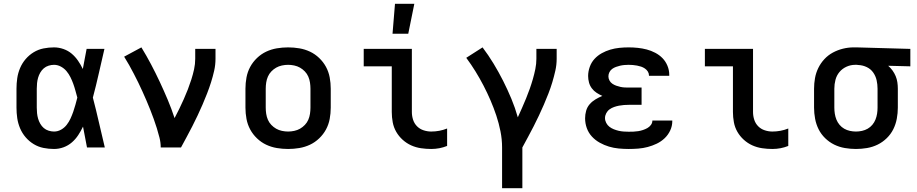

<svg xmlns="http://www.w3.org/2000/svg" viewBox="-20 -778 4840 1013"><path d="M265 8Q237 8 209.5 2.5Q182 -3 158 -17.5Q134 -32 115.5 -53.5Q97 -75 86 -101Q75 -127 71 -154.5Q67 -182 67 -210V-310Q67 -338 71 -365.5Q75 -393 86 -419Q97 -445 115.5 -466.5Q134 -488 158 -502.5Q182 -517 209.5 -522.5Q237 -528 265 -528Q290 -528 314.5 -519.5Q339 -511 358 -495Q377 -479 391.5 -458Q406 -437 417 -414Q422 -441 427 -467.5Q432 -494 437 -520H531Q516 -456 501.5 -391.5Q487 -327 470 -263Q487 -198 502 -132Q517 -66 533 0H439Q434 -27 428.5 -55Q423 -83 418 -110Q407 -87 393 -65.5Q379 -44 359.5 -27Q340 -10 315.5 -1Q291 8 265 8ZM265 -84Q285 -84 302.5 -94Q320 -104 332 -119.5Q344 -135 352 -152.5Q360 -170 366.5 -188.5Q373 -207 378 -225.5Q383 -244 388 -263Q383 -281 378 -299.5Q373 -318 366.5 -336Q360 -354 351.5 -371Q343 -388 331 -402.5Q319 -417 301.5 -426.5Q284 -436 265 -436Q251 -436 236.5 -431.5Q222 -427 211 -417.5Q200 -408 192.5 -395Q185 -382 181 -368Q177 -354 175.5 -339.5Q174 -325 174 -310V-210Q174 -195 175.5 -180.5Q177 -166 181 -152Q185 -138 192.5 -125Q200 -112 211 -102.5Q222 -93 236.5 -88.5Q251 -84 265 -84Z M828 0Q828 -26 821.5 -51.5Q815 -77 807.5 -101.5Q800 -126 791 -150.5Q782 -175 772.5 -199.5Q763 -224 752.5 -248Q742 -272 731.5 -295.5Q721 -319 709.5 -342.5Q698 -366 686 -389Q674 -412 661.5 -434.5Q649 -457 635 -479L726 -528Q753 -484 777 -438.5Q801 -393 823 -346Q845 -299 865 -251.5Q885 -204 901 -155Q914 -179 926 -204Q938 -229 949.5 -254.5Q961 -280 971 -306Q981 -332 989.5 -358.5Q998 -385 1004 -412.5Q1010 -440 1010 -468V-520H1117V-468Q1117 -436 1110 -405Q1103 -374 1093.5 -344Q1084 -314 1072.5 -284.5Q1061 -255 1048.5 -226Q1036 -197 1022.5 -168.5Q1009 -140 994.5 -111.5Q980 -83 965 -55.5Q950 -28 935 0Z M1500 8Q1470 8 1440.5 3Q1411 -2 1384.5 -14.5Q1358 -27 1336 -48Q1314 -69 1300 -95Q1286 -121 1280.5 -150.5Q1275 -180 1275 -210V-310Q1275 -340 1280.5 -369.5Q1286 -399 1300 -425Q1314 -451 1336 -472Q1358 -493 1384.5 -505.5Q1411 -518 1440.5 -523Q1470 -528 1500 -528Q1530 -528 1559.5 -523Q1589 -518 1615.5 -505.5Q1642 -493 1664 -472Q1686 -451 1700 -425Q1714 -399 1719.5 -369.5Q1725 -340 1725 -310V-210Q1725 -180 1719.5 -150.5Q1714 -121 1700 -95Q1686 -69 1664 -48Q1642 -27 1615.5 -14.5Q1589 -2 1559.5 3Q1530 8 1500 8ZM1500 -84Q1516 -84 1532.5 -87.5Q1549 -91 1563 -99Q1577 -107 1588.5 -119Q1600 -131 1606.5 -146Q1613 -161 1615.5 -177.5Q1618 -194 1618 -210V-310Q1618 -326 1615.5 -342.5Q1613 -359 1606.5 -374Q1600 -389 1588.5 -401Q1577 -413 1563 -421Q1549 -429 1532.5 -432.5Q1516 -436 1500 -436Q1484 -436 1467.5 -432.5Q1451 -429 1437 -421Q1423 -413 1411.5 -401Q1400 -389 1393.5 -374Q1387 -359 1384.5 -342.5Q1382 -326 1382 -310V-210Q1382 -194 1384.5 -177.5Q1387 -161 1393.5 -146Q1400 -131 1411.5 -119Q1423 -107 1437 -99Q1451 -91 1467.5 -87.5Q1484 -84 1500 -84Z M2255 8Q2228 8 2201 4Q2174 0 2149.5 -11Q2125 -22 2104.5 -40.5Q2084 -59 2070.5 -82.5Q2057 -106 2052 -133Q2047 -160 2047 -187V-428H1899V-520H2153V-187Q2153 -166 2159.5 -146Q2166 -126 2180.5 -111.5Q2195 -97 2215 -90.5Q2235 -84 2255 -84Q2277 -84 2298 -88Q2319 -92 2339 -100V-8Q2319 0 2298 4Q2277 8 2255 8ZM2051 -600 2064 -758H2166L2134 -600Z M2629 215V0Q2629 -43 2620.5 -85.5Q2612 -128 2598.5 -168.5Q2585 -209 2568 -248.5Q2551 -288 2531 -326.5Q2511 -365 2488.5 -401.5Q2466 -438 2440 -473L2526 -528Q2557 -487 2584 -442.5Q2611 -398 2634.5 -351.5Q2658 -305 2678 -257Q2698 -209 2712 -159Q2723 -183 2734 -208Q2745 -233 2755.5 -258.5Q2766 -284 2775 -309.5Q2784 -335 2791.5 -361Q2799 -387 2804.5 -414Q2810 -441 2810 -468V-520H2917V-468Q2917 -436 2910 -405Q2903 -374 2894 -344Q2885 -314 2873.5 -284.5Q2862 -255 2849.5 -226Q2837 -197 2823.5 -168.5Q2810 -140 2795.5 -111.5Q2781 -83 2766 -55.5Q2751 -28 2736 0V215Z M3297 8Q3271 8 3244.5 5.5Q3218 3 3193 -4.5Q3168 -12 3144.5 -25Q3121 -38 3103 -57.5Q3085 -77 3076 -102Q3067 -127 3067 -154Q3067 -174 3072.5 -193.5Q3078 -213 3091 -228Q3104 -243 3121.5 -253.5Q3139 -264 3158 -272Q3142 -279 3127.5 -288.5Q3113 -298 3102.5 -312Q3092 -326 3087.5 -343Q3083 -360 3083 -377Q3083 -401 3091.5 -425Q3100 -449 3116.5 -467Q3133 -485 3154.5 -497Q3176 -509 3199.5 -516Q3223 -523 3247.5 -525.5Q3272 -528 3297 -528Q3321 -528 3345 -525.5Q3369 -523 3392 -517Q3415 -511 3437 -499.5Q3459 -488 3475.5 -471Q3492 -454 3501.5 -431Q3511 -408 3511 -384V-378H3404V-380Q3404 -391 3398 -400.5Q3392 -410 3382.5 -416.5Q3373 -423 3362.5 -426.5Q3352 -430 3341 -432Q3330 -434 3319 -435Q3308 -436 3297 -436Q3286 -436 3274.5 -435Q3263 -434 3252 -431.5Q3241 -429 3230 -425Q3219 -421 3210 -414.5Q3201 -408 3195.5 -397.5Q3190 -387 3190 -375Q3190 -364 3195.5 -353.5Q3201 -343 3210.5 -336.5Q3220 -330 3231 -326Q3242 -322 3253.5 -319.5Q3265 -317 3276.5 -316.5Q3288 -316 3300 -316H3365V-225H3300Q3286 -225 3272.5 -224Q3259 -223 3246 -220.5Q3233 -218 3220 -213.5Q3207 -209 3196 -201Q3185 -193 3178.5 -180.5Q3172 -168 3172 -155Q3172 -142 3178.5 -129.5Q3185 -117 3195.5 -109Q3206 -101 3218.5 -96Q3231 -91 3244 -88Q3257 -85 3270.5 -84Q3284 -83 3297 -83Q3310 -83 3322.5 -83.5Q3335 -84 3347.5 -86Q3360 -88 3372 -92Q3384 -96 3395 -102Q3406 -108 3414 -118.5Q3422 -129 3422 -142H3527V-138Q3527 -113 3516 -89.5Q3505 -66 3486.5 -48.5Q3468 -31 3445 -20Q3422 -9 3397.5 -2.5Q3373 4 3347.5 6Q3322 8 3297 8Z M4055 8Q4028 8 4001 4Q3974 0 3949.5 -11Q3925 -22 3904.5 -40.5Q3884 -59 3870.5 -82.5Q3857 -106 3852 -133Q3847 -160 3847 -187V-428H3699V-520H3953V-187Q3953 -166 3959.5 -146Q3966 -126 3980.5 -111.5Q3995 -97 4015 -90.5Q4035 -84 4055 -84Q4077 -84 4098 -88Q4119 -92 4139 -100V-8Q4119 0 4098 4Q4077 8 4055 8Z M4496 8Q4467 8 4437.5 3Q4408 -2 4381.5 -15Q4355 -28 4333.5 -49Q4312 -70 4299 -96Q4286 -122 4280.5 -151.5Q4275 -181 4275 -210V-310Q4275 -338 4280 -366Q4285 -394 4297.5 -419.5Q4310 -445 4329.5 -466Q4349 -487 4374 -500.5Q4399 -514 4427 -521Q4455 -528 4483 -528H4500L4783 -520V-428L4666 -431Q4679 -420 4689 -406Q4699 -392 4705.5 -376.5Q4712 -361 4714.5 -344Q4717 -327 4717 -310V-210Q4717 -181 4711.5 -151.5Q4706 -122 4693 -96Q4680 -70 4658.5 -49Q4637 -28 4610.5 -15Q4584 -2 4554.5 3Q4525 8 4496 8ZM4496 -84Q4512 -84 4528 -87.5Q4544 -91 4558 -99Q4572 -107 4582.5 -119.5Q4593 -132 4599 -147Q4605 -162 4607.5 -178Q4610 -194 4610 -210V-310Q4610 -333 4605 -355Q4600 -377 4587 -395.5Q4574 -414 4553 -424Q4532 -434 4509 -435L4500 -436H4492Q4468 -436 4446 -426Q4424 -416 4409 -398Q4394 -380 4388 -357Q4382 -334 4382 -310V-210Q4382 -194 4384.5 -178Q4387 -162 4393 -147Q4399 -132 4409.5 -119.5Q4420 -107 4434 -99Q4448 -91 4464 -87.5Q4480 -84 4496 -84Z"/></svg>

Font: Iosevka Semibold Extended
Style: Regular
Weight: 600
Width: 7
Monospace: yes
Designer: Belleve Invis
Foundry: Belleve Invis
Version: Version 32.5.0; ttfautohint (v1.8.4)